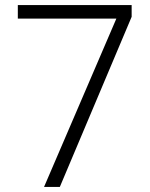

<svg xmlns="http://www.w3.org/2000/svg" viewBox="-20 -734 591 754"><path d="M437 -661 153 0H215L497 -668V-714H50V-661Z"/></svg>

Font: Noto Sans Gurmukhi Light
Style: Regular
Weight: 300
Designer: Jelle Bosma - Monotype Design Team
Foundry: Monotype Imaging Inc.
Version: Version 2.004